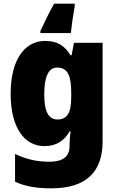

<svg xmlns="http://www.w3.org/2000/svg" viewBox="-20 -786 639 1046"><path d="M387 -752V-766H275C244 -711 223 -666 200 -617V-606H366C370 -647 378 -703 387 -752ZM226 -563C113 -563 38 -459 38 -275C38 -93 111 10 222 10C291 10 331 -22 359 -70H365C361 -46 359 -18 359 1V10C359 68 321 95 250 95C177 95 126 82 62 53V204C119 230 179 240 259 240C451 240 539 150 539 -17V-553H383L370 -485H364C334 -535 294 -563 226 -563ZM291 -418C350 -418 368 -372 368 -281V-256C368 -174 348 -135 293 -135C245 -135 221 -177 221 -272C221 -369 245 -418 291 -418Z"/></svg>

Font: Noto Sans Khmer SemiCondensed Black
Style: Regular
Weight: 900
Width: 4
Designer: Danh Hong and the Monotype Design Team
Foundry: Monotype Imaging Inc.
Version: Version 2.004